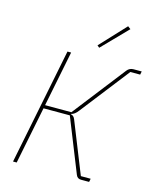

<svg xmlns="http://www.w3.org/2000/svg" viewBox="-134 -1022 907 1114"><g transform="rotate(15 319.5 -465.5)"><path d="M512 -918 365 -767 352 -778 495 -931ZM53 0 193 -698H215L148 -364H306L551 -679Q566 -698 590 -698H639L635 -678H576L348 -385Q328 -358 307 -354L306 -352Q324 -349 332 -328L455 -20H514L510 0H461Q439 0 431 -21L302 -344H144L75 0Z"/></g></svg>

Font: IBM Plex Sans Thin
Style: Italic
Weight: 100
Italic angle: -11.31°
Designer: Mike Abbink, Paul van der Laan, Pieter van Rosmalen
Foundry: Bold Monday
Version: Version 3.0